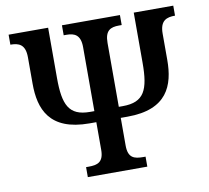

<svg xmlns="http://www.w3.org/2000/svg" viewBox="-79 -802 968 890"><g transform="rotate(-10 405.0 -357.0)"><path d="M264 0H544V-47H533C491 -47 462 -55 462 -114V-244H494C682 -244 721 -352 721 -471V-595C721 -657 753 -667 792 -667V-714H606V-478C606 -351 582 -296 481 -296H462V-597C462 -655 488 -667 528 -667H541V-714H268V-667H281C319 -667 347 -655 347 -597V-296H327C227 -296 203 -351 203 -478V-714H17V-667C56 -667 87 -657 87 -595V-471C87 -352 126 -244 315 -244H347V-114C347 -55 317 -47 276 -47H264Z"/></g></svg>

Font: Noto Serif Condensed Semi
Style: Regular
Weight: 600
Width: 3
Designer: Monotype Design Team
Foundry: Monotype Imaging Inc.
Version: Version 1.002